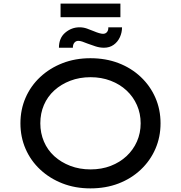

<svg xmlns="http://www.w3.org/2000/svg" viewBox="-20 -1032 1001 1062"><path d="M480 10Q396 10 325.5 -17.5Q255 -45 202.5 -94Q150 -143 121.5 -208.5Q93 -274 93 -350Q93 -426 121.5 -491.5Q150 -557 202.5 -606Q255 -655 325.5 -682.5Q396 -710 480 -710Q565 -710 635.5 -683Q706 -656 758.5 -606.5Q811 -557 839.5 -491.5Q868 -426 868 -350Q868 -274 839.5 -208.5Q811 -143 758.5 -93.5Q706 -44 635.5 -17Q565 10 480 10ZM481 -95Q542 -95 592.5 -114.5Q643 -134 680 -168.5Q717 -203 737.5 -249.5Q758 -296 758 -350Q758 -404 737.5 -450.5Q717 -497 680 -531.5Q643 -566 592 -585.5Q541 -605 481 -605Q420 -605 369 -585.5Q318 -566 280.5 -532Q243 -498 223 -451.5Q203 -405 203 -350Q203 -296 223 -249Q243 -202 280.5 -168Q318 -134 369 -114.5Q420 -95 481 -95ZM555 -768Q532 -768 508.5 -775.5Q485 -783 464 -791Q447 -798 435 -802Q423 -806 413 -806Q400 -806 391.5 -796Q383 -786 383 -768H306Q306 -822 341 -851.5Q376 -881 420 -881Q441 -881 461 -874Q481 -867 500 -859Q514 -853 527.5 -849Q541 -845 550 -845Q564 -845 572 -855Q580 -865 579 -881H655Q655 -852 643 -826Q631 -800 608.5 -784Q586 -768 555 -768ZM315 -937V-1012H646V-937Z"/></svg>

Font: Lexend Giga
Style: Regular
Weight: 400
Designer: Bonnie Shaver-Troup, Thomas Jockin
Foundry: Lexend
Version: Version 1.007